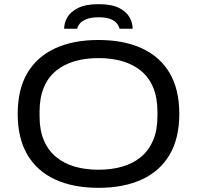

<svg xmlns="http://www.w3.org/2000/svg" viewBox="-20 -890 946 922"><path d="M453 12Q332 12 245 -28Q158 -68 111.5 -147Q65 -226 65 -343Q65 -461 111.5 -539.5Q158 -618 245 -658Q332 -698 453 -698Q574 -698 661 -658Q748 -618 794.5 -539.5Q841 -461 841 -343Q841 -226 794.5 -147Q748 -68 661 -28Q574 12 453 12ZM453 -75Q516 -75 567.5 -90Q619 -105 657 -136.5Q695 -168 715.5 -216.5Q736 -265 736 -332V-354Q736 -421 715.5 -470Q695 -519 657 -550Q619 -581 567.5 -596Q516 -611 453 -611Q390 -611 338.5 -596Q287 -581 249 -550Q211 -519 190.5 -470Q170 -421 170 -354V-332Q170 -265 190.5 -216.5Q211 -168 249 -136.5Q287 -105 338.5 -90Q390 -75 453 -75ZM288 -752Q288 -780 303.5 -807Q319 -834 355.5 -852Q392 -870 453 -870Q516 -870 551.5 -852Q587 -834 602 -807Q617 -780 617 -752H554Q552 -763 542.5 -776Q533 -789 512 -798Q491 -807 453 -807Q417 -807 395 -798Q373 -789 363 -776.5Q353 -764 351 -752Z"/></svg>

Font: Archivo SemiExpanded
Style: Regular
Weight: 400
Width: 6
Designer: Hector Gatti
Foundry: Omnibus-Type
Version: Version 2.001